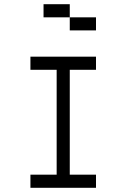

<svg xmlns="http://www.w3.org/2000/svg" viewBox="-20 -895 540 915"><path d="M437.5 0V-62.5H312.5Q312.5 -62.5 312.5 -562.5H437.5V-625H125V-562.5H250Q250 -562.5 250 -62.5H125V0ZM437.5 -750V-812.5H312.5V-750ZM312.5 -812.5V-875H187.5V-812.5Z"/></svg>

Font: UnifontExMono
Style: Regular
Weight: 500
Version: Version 15.0.06